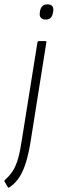

<svg xmlns="http://www.w3.org/2000/svg" viewBox="-80 -671 265 883"><path d="M92 -475Q93 -482 100 -482H127Q131 -482 132.5 -481Q134 -480 133 -475L62 -28Q53 30 40.5 72Q28 114 10 142.5Q-8 171 -37 191Q-41 194 -44 190L-59 164Q-61 160 -57 156Q-35 137 -20.5 114Q-6 91 3.5 57Q13 23 21 -31ZM130 -581Q116 -581 108.5 -589Q101 -597 103 -611L104 -620Q107 -635 115 -643Q123 -651 138 -651Q153 -651 160 -643Q167 -635 165 -620L163 -611Q161 -597 153 -589Q145 -581 130 -581Z"/></svg>

Font: Sofia Sans Extra Condensed Light
Style: Italic
Weight: 300
Italic angle: -9°
Version: Version 4.100